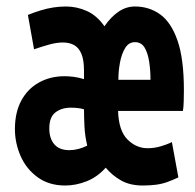

<svg xmlns="http://www.w3.org/2000/svg" viewBox="-20 -560 600 592"><path d="M181 12Q131 12 96 -13.5Q61 -39 43.5 -79Q26 -119 26 -162Q26 -213 45.5 -249.5Q65 -286 100 -305.5Q135 -325 179 -325Q193 -325 208 -323Q223 -321 239 -316V-342Q239 -375 231 -394Q223 -413 208.5 -421Q194 -429 174 -429Q155 -429 133 -423Q111 -417 85 -408L66 -514Q86 -522 105.5 -528Q125 -534 144.5 -537Q164 -540 183 -540Q217 -540 248 -526Q279 -512 302 -479Q322 -508 345.5 -524Q369 -540 396 -540Q440 -540 474 -515.5Q508 -491 527.5 -434.5Q547 -378 547 -282Q547 -269 546.5 -249Q546 -229 544 -218H344Q346 -157 373 -130Q400 -103 435 -103Q455 -103 474.5 -108.5Q494 -114 510 -122L530 -13Q513 -5 496.5 1Q480 7 461.5 9.5Q443 12 420 12Q381 12 353.5 -3.5Q326 -19 306 -43Q280 -14 247 -1Q214 12 181 12ZM194 -97Q207 -97 221 -100.5Q235 -104 249 -111Q242 -140 240.5 -169Q239 -198 239 -223Q229 -226 218.5 -227Q208 -228 198 -228Q170 -228 151 -213.5Q132 -199 132 -164Q132 -133 147.5 -115Q163 -97 194 -97ZM345 -314H444Q444 -343 440 -369.5Q436 -396 426 -413Q416 -430 396 -430Q377 -430 366 -412Q355 -394 350 -367.5Q345 -341 345 -314Z"/></svg>

Font: Ubuntu Sans Mono
Style: Regular
Weight: 400
Monospace: yes
Designer: Dalton Maag Ltd
Foundry: Dalton Maag Ltd
Version: Version 1.006